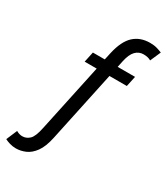

<svg xmlns="http://www.w3.org/2000/svg" viewBox="-246 -827 974 1120"><g transform="rotate(30 241.0 -267.5)"><path d="M-23 176 8 103Q29 115 49 115Q76 115 97 95Q118 75 131 11L228 -444H147L162 -514H242L253 -564Q273 -652 315.5 -691Q358 -730 424 -730Q451 -730 471 -724Q491 -718 505 -712L474 -641Q455 -653 424 -653Q393 -653 371 -630.5Q349 -608 338 -557L329 -514H446L431 -444H314L213 31Q199 97 173 132.5Q147 168 115 181.5Q83 195 52 195Q30 195 10 189Q-10 183 -23 176Z"/></g></svg>

Font: Radio Canada Condensed
Style: Italic
Weight: 400
Width: 3
Italic angle: -12°
Designer: Charles Daoud, Etienne Aubert Bonn, Alexandre Saumier Demers, Jacques Le Bailly
Foundry: Radio-Canada
Version: Version 2.104; ttfautohint (v1.8.4.7-5d5b);gftools[0.9.28.de